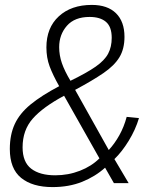

<svg xmlns="http://www.w3.org/2000/svg" viewBox="-20 -746 640 782"><path d="M194 16Q112 16 66 -21.5Q20 -59 20 -139Q20 -197 40 -240.5Q60 -284 104.5 -320.5Q149 -357 221 -395Q195 -441 182 -476Q169 -511 169 -553Q169 -633 219.5 -679.5Q270 -726 354 -726Q418 -726 452.5 -692Q487 -658 487 -596Q487 -547 466.5 -513Q446 -479 401.5 -448.5Q357 -418 286 -380L423 -135Q447 -161 466 -195Q485 -229 496 -270L546 -265Q532 -218 504.5 -173Q477 -128 446 -98L504 0H444L408 -63Q368 -27 314.5 -5.5Q261 16 194 16ZM267 -417Q333 -449 369.5 -474.5Q406 -500 420.5 -527.5Q435 -555 435 -592Q435 -637 411.5 -657Q388 -677 345 -677Q284 -677 252.5 -641Q221 -605 221 -554Q221 -521 232 -489Q243 -457 267 -417ZM205 -32Q258 -32 305.5 -50.5Q353 -69 385 -101L241 -356Q155 -310 113.5 -263Q72 -216 72 -146Q72 -86 107 -59Q142 -32 205 -32Z"/></svg>

Font: Geist Mono ExtraLight
Style: Italic
Weight: 200
Italic angle: -12°
Monospace: yes
Designer: Basement.studio, Andrés Briganti, Mateo Zaragoza
Foundry: Basement.studio, Vercel, Andrés Briganti, Guido Ferreyra, Mateo Zaragoza
Version: Version 1.500; ttfautohint (v1.8.4.7-5d5b)